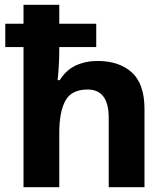

<svg xmlns="http://www.w3.org/2000/svg" viewBox="-20 -780 697 800"><path d="M227 -760V-681H381V-584H227V-575Q227 -535 224.5 -498Q222 -461 220 -446H229Q255 -488 295.5 -507Q336 -526 387 -526Q476 -526 529 -478.5Q582 -431 582 -326V0H433V-289Q433 -407 345 -407Q278 -407 252.5 -360.5Q227 -314 227 -227V0H78V-584H2V-681H78V-760Z"/></svg>

Font: Noto Sans Duployan
Style: Bold
Weight: 700
Designer: David Corbett
Foundry: David Corbett
Version: Version 3.001